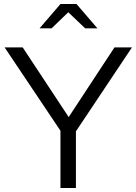

<svg xmlns="http://www.w3.org/2000/svg" viewBox="-20 -936 679 956"><path d="M281 0V-285L3 -700H93L322 -353L550 -700H637L358 -282V0ZM404 -795 320 -875 237 -795H177L281 -916H361L465 -795Z"/></svg>

Font: Red Hat Display
Style: Regular
Weight: 400
Designer: Pentagram / MCKL
Foundry: Pentagram / MCKL
Version: Version 1.003; Red Hat Display